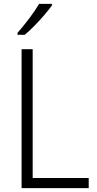

<svg xmlns="http://www.w3.org/2000/svg" viewBox="-20 -967 497 987"><path d="M91 0V-714H148V-52H436V0ZM247 -939Q232 -918 208 -890Q184 -862 157 -834.5Q130 -807 107 -788H70V-798Q99 -831 130 -872Q161 -913 181 -947H247Z"/></svg>

Font: Noto Sans Lao UI SemCond Light
Style: Regular
Weight: 300
Width: 4
Designer: Monotype Design Team
Foundry: Monotype Imaging Inc.
Version: Version 2.000; ttfautohint (v1.8.4.7-5d5b)